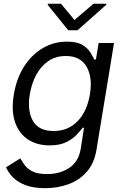

<svg xmlns="http://www.w3.org/2000/svg" viewBox="-20 -771 649 1007"><path d="M217.3 215.9Q156.2 215.9 115.1 200.5Q73.9 185 49 160Q24.1 134.9 11.4 106.5L86.6 59.7Q95.2 74.6 108.7 93.9Q122.2 113.3 149.7 127.7Q177.2 142 227.3 142Q293 142 342.3 110.1Q391.7 78.1 403.4 9.9L420.5 -100.9H413.4Q402 -85.9 381.7 -64.1Q361.5 -42.3 327.4 -25.4Q293.3 -8.5 240.1 -8.5Q173.7 -8.5 126.4 -39.8Q79.2 -71 58.8 -130.7Q38.4 -190.3 52.6 -275.6Q66.4 -359.4 106 -421.7Q145.6 -484 203.8 -518.3Q262.1 -552.6 331 -552.6Q384.2 -552.6 412.8 -535Q441.4 -517.4 454.5 -495.2Q467.7 -473 474.4 -458.8H483L497.2 -545.5H578.1L485.8 15.6Q474.1 85.9 435 130.1Q396 174.4 339.1 195.1Q282.3 215.9 217.3 215.9ZM261.4 -83.8Q336.6 -83.8 386.7 -135.1Q436.8 -186.4 451.7 -277Q466.3 -365.4 433.9 -421.3Q401.6 -477.3 325.3 -477.3Q271.7 -477.3 232.8 -450.3Q193.9 -423.3 169.7 -377.8Q145.6 -332.4 136.4 -277Q122.2 -191.8 152.2 -137.8Q182.2 -83.8 261.4 -83.8ZM299.7 -751.4 370.7 -666.2 470.2 -751.4H538.4L536.9 -745.7L386.4 -612.2H338.1L230.1 -745.7L231.5 -751.4Z"/></svg>

Font: Inter UI
Style: Italic
Weight: 400
Italic angle: -9.39999°
Designer: Rasmus Andersson
Foundry: rsms
Version: 3.2;8d6f07862